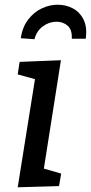

<svg xmlns="http://www.w3.org/2000/svg" viewBox="-20 -789 385 813"><path d="M55 4 136 -503 171 -442 55 -474 63 -527 238 -534 158 -26 124 -87 239 -54 230 -1ZM224 -769Q260 -769 289.5 -753Q319 -737 334.5 -704.5Q350 -672 343 -625H284Q286 -663 266.5 -680Q247 -697 220 -697Q188 -697 161.5 -677.5Q135 -658 126 -623L68 -627Q75 -675 99.5 -706.5Q124 -738 157 -753.5Q190 -769 224 -769Z"/></svg>

Font: Bitter Thin Medium
Style: Italic
Weight: 500
Italic angle: -9°
Version: Version 3.021